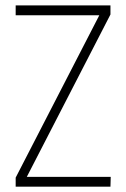

<svg xmlns="http://www.w3.org/2000/svg" viewBox="-20 -704 477 724"><path d="M39.1 0V-34.2L354.5 -646.5H39.1V-683.6H396.5V-649.4L81.1 -37.1H397.5L396.5 0Z"/></svg>

Font: Post No Bills Jaffna Light
Style: Regular
Weight: 300
Designer: Kosala Senevirathne, Siva Puranthara, Lasantha Premarathna, Tharique Azeez
Foundry: Mooniak
Version: Version 1.220 ; ttfautohint (v1.6)